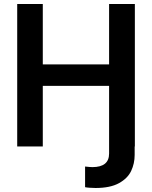

<svg xmlns="http://www.w3.org/2000/svg" viewBox="-20 -727 755 953"><path d="M192.4 -300.8V0H65.4V-707H192.4V-407.2H521.5V-707H649.4V0H648.4V42Q648.4 84.5 631.1 121.3Q613.8 158.2 570.6 182.1Q527.3 206.1 454.1 206.1Q439 206.1 423.6 204.8Q408.2 203.6 402.3 202.1V99.6Q428.7 102.5 438.5 102.5Q521.5 102.5 521.5 35.2V-300.8Z"/></svg>

Font: Pretendard JP SemiBold
Style: Regular
Weight: 600
Designer: Base glyphs from Inter by Rasmus Andersson; Hangeul glyphs from Noto Sans CJK(Source Han Sans) by Jang Soo-young and Kan
Foundry: Kil Hyung-jin
Version: Version 1.309